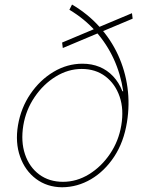

<svg xmlns="http://www.w3.org/2000/svg" viewBox="-20 -792 626 824"><path d="M549.3 -711.9 249.5 -585.9 246.6 -609.4 546.4 -735.4ZM246.6 11.7Q182.1 11.2 134.8 -24.2Q87.4 -59.6 66.2 -119.9Q44.9 -180.2 57.1 -253.9Q69.8 -329.1 110.6 -388.9Q151.4 -448.7 209.7 -483.6Q268.1 -518.6 334 -518.6Q374 -518.6 407.2 -504.9Q440.4 -491.2 465.3 -464.8Q490.2 -438.5 505.4 -400.4H508.8Q498 -473.6 468.3 -538.6Q438.5 -603.5 390.6 -657.5Q342.8 -711.4 277.8 -750L289.1 -772.5Q356.4 -732.9 406.2 -677.7Q456.1 -622.6 486.6 -556.2Q517.1 -489.7 527.1 -416.5Q537.1 -343.3 524.9 -267.6Q511.2 -182.1 470 -119.6Q428.7 -57.1 370.6 -22.9Q312.5 11.2 246.6 11.7ZM250.5 -11.7Q309.1 -11.7 362.1 -44.2Q415 -76.7 452.1 -131.6Q489.3 -186.5 500.5 -253.9Q512.2 -322.8 493.4 -377.4Q474.6 -432.1 432.4 -464.1Q390.1 -496.1 330.6 -496.1Q272.5 -496.1 219.2 -463.4Q166 -430.7 128.7 -375.7Q91.3 -320.8 80.1 -253.9Q68.8 -184.6 87.4 -129.6Q106 -74.7 148.4 -43.2Q190.9 -11.7 250.5 -11.7Z"/></svg>

Font: Inter 16pt Thin
Style: Italic
Weight: 250
Italic angle: -9.3988°
Version: Version 4.001;git-66647c0bb